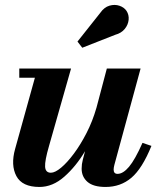

<svg xmlns="http://www.w3.org/2000/svg" viewBox="-20 -732 638 762"><path d="M437.5 -594 306.5 -542.5 287.5 -567 377.5 -680.5Q393.5 -703.5 414.5 -709.5Q435.5 -715.5 454 -709.2Q472.5 -703 482 -689Q492.5 -673 490.5 -653.2Q488.5 -633.5 475 -617Q461.5 -600.5 437.5 -594ZM262 -460 174.5 -152.5Q157.5 -94 159 -70.2Q160.5 -46.5 182 -46.5Q198.5 -46.5 222.5 -66.5Q246.5 -86.5 273 -122Q299.5 -157.5 323.5 -204.2Q347.5 -251 363 -305L404 -460H538L434 -78Q431 -66.5 431 -59Q431 -42 446.5 -42Q468.5 -42 492.2 -70.2Q516 -98.5 545.5 -165L581 -153Q544.5 -63 501.5 -26.5Q458.5 10 399 10Q350.5 10 327.2 -10.2Q304 -30.5 304 -62.5Q304 -80.5 308.5 -97.5L317.5 -132Q281.5 -71.5 235.2 -30.8Q189 10 136.5 10Q68 10 45 -33.2Q22 -76.5 40 -141L118.5 -423.5H56.5V-460Z"/></svg>

Font: Bodoni* 06pt
Style: Bold Italic
Weight: 700
Italic angle: -13°
Version: Version 2.3